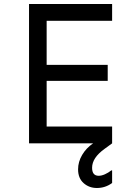

<svg xmlns="http://www.w3.org/2000/svg" viewBox="-20 -716 680 959"><path d="M213 -612V-392H518V-312H213V-84H540V0Q535 4 503 27Q471 50 455.5 73.5Q440 97 440 122Q440 162 473 162Q487 162 504 154.5Q521 147 536 135H540V198Q506 223 464 223Q425 223 397.5 198.5Q370 174 370 130Q370 92 390.5 57.5Q411 23 445 0H125V-696H540V-612Z"/></svg>

Font: AmikoRegular
Style: Regular
Weight: 400
Designer: Pablo Impallari, Rodrigo Fuenzalida, Andres Torresi
Foundry: Impallari Type
Version: Version 1.000; ttfautohint (v1.3)